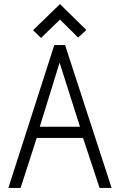

<svg xmlns="http://www.w3.org/2000/svg" viewBox="-20 -921 587 941"><path d="M403 -774 274 -901 142 -773 181 -735 274 -825 363 -737ZM527 0 299 -700H246L21 0H81L160 -245H387L468 0ZM175 -300 272 -614 372 -300Z"/></svg>

Font: Advent Pro
Style: Regular
Weight: 400
Designer: VivaRado, Andreas Kalpakidis
Foundry: VivaRado, Andreas Kalpakidis
Version: Version 3.000